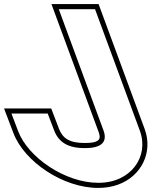

<svg xmlns="http://www.w3.org/2000/svg" viewBox="-164 -830 764 940"><path d="M155.1 -700 123.8 -785H301.3L332.6 -700L521.1 -189L521.4 -188C566.1 -64 477.8 66 316.5 65C155.5 65 -26.7 -59 -75.2 -188L-107.9 -274H69.6L101.7 -190C123.9 -133 170.2 -104 253.8 -105C335.4 -105 361.6 -137 343.6 -189ZM87.9 -810 320 -180.6C322.7 -172.8 324 -165.5 324 -160.5C324 -146.9 317.1 -130 253.6 -130C176.2 -129.1 142.9 -153 125 -199L86.8 -299H-144.2L-98.6 -179.2C-45.6 -38.3 144.8 90 316.4 90C351.7 90.2 384.5 84.6 413.6 74.1C528.9 32.6 585.3 -84.5 544.9 -196.6L318.7 -810Z"/></svg>

Font: Nordica Plus
Style: NordicaClassicBkExtOpOblOl
Weight: 900
Version: Version 1.01